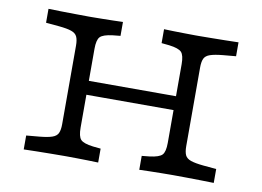

<svg xmlns="http://www.w3.org/2000/svg" viewBox="-66 -669 1049 768"><g transform="rotate(10 458.5 -285.5)"><path d="M206.5 -369.4V-445.2Q206.5 -468.5 200.4 -481.5Q194.4 -494.4 177 -500.4Q159.7 -506.5 125.8 -509.7L72.6 -514.5V-571Q96.8 -570.2 125.4 -569.8Q154 -569.4 182.7 -569Q211.3 -568.5 235.5 -568.5H243.5H247.6Q266.9 -568.5 289.1 -569Q311.3 -569.4 333.9 -569.8Q356.5 -570.2 375 -571V-514.5L343.5 -511.3Q304.8 -506.5 293.1 -494Q281.5 -481.5 281.5 -445.2V-369.4ZM635.5 -201.6V-445.2Q635.5 -481.5 623.8 -494Q612.1 -506.5 573.4 -511.3L541.9 -514.5V-571Q560.5 -570.2 583.1 -569.8Q605.6 -569.4 628.2 -569Q650.8 -568.5 669.4 -568.5H673.4H681.5Q705.6 -568.5 734.3 -569Q762.9 -569.4 791.5 -569.8Q820.2 -570.2 844.4 -571V-514.5L791.1 -509.7Q758.1 -506.5 740.3 -500.4Q722.6 -494.4 716.5 -481.5Q710.5 -468.5 710.5 -445.2V-201.6ZM235.5 -2.4Q211.3 -2.4 182.7 -2Q154 -1.6 125.4 -1.2Q96.8 -0.8 72.6 0V-56.5L125.8 -61.3Q159.7 -64.5 177 -70.6Q194.4 -76.6 200.4 -89.5Q206.5 -102.4 206.5 -125.8V-369.4H281.5V-125.8Q281.5 -89.5 293.1 -77Q304.8 -64.5 343.5 -59.7L375 -56.5V0Q356.5 -0.8 333.9 -1.2Q311.3 -1.6 289.1 -2Q266.9 -2.4 247.6 -2.4H243.5ZM254.8 -258.9V-315.3H662.1V-258.9ZM669.4 -2.4Q650.8 -2.4 628.2 -2Q605.6 -1.6 583.1 -1.2Q560.5 -0.8 541.9 0V-56.5L573.4 -59.7Q612.1 -64.5 623.8 -77Q635.5 -89.5 635.5 -125.8V-201.6H710.5V-125.8Q710.5 -102.4 716.5 -89.5Q722.6 -76.6 740.3 -70.6Q758.1 -64.5 791.1 -61.3L844.4 -56.5V0Q820.2 -0.8 791.5 -1.2Q762.9 -1.6 734.3 -2Q705.6 -2.4 681.5 -2.4H673.4Z"/></g></svg>

Font: Playfair 5pt SemiExpanded Light
Style: Regular
Weight: 300
Width: 6
Designer: Claus Eggers Sørensen
Foundry: Claus Eggers Sørensen
Version: Version 2.203